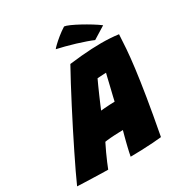

<svg xmlns="http://www.w3.org/2000/svg" viewBox="-262 -1003 1074 1148"><g transform="rotate(-30 275.0 -429.0)"><path d="M150 7.5Q136 7.5 109 6.8Q82 6 50 5Q18 4 -11.8 3Q-41.5 2 -61 1Q-46 -33 -22.8 -81.8Q0.5 -130.5 29 -188.5Q57.5 -246.5 89 -308.8Q120.5 -371 152.5 -432.8Q184.5 -494.5 214.5 -551Q244.5 -607.5 270 -653Q314 -658.5 352.5 -662Q391 -665.5 425.2 -667.2Q459.5 -669 491.5 -669Q522.5 -669 552 -667.2Q581.5 -665.5 611 -661.5Q609 -617.5 605 -563.2Q601 -509 591.5 -434Q582 -359 565 -254Q548 -149 520.5 -3.5Q500 -1 461 1.8Q422 4.5 379.5 6Q337 7.5 305 7.5Q307.5 -6.5 311 -21.8Q314.5 -37 318.2 -53Q322 -69 326.2 -85.5Q330.5 -102 335 -119.2Q339.5 -136.5 344.5 -154Q328.5 -153.5 313 -153Q297.5 -152.5 283 -151.8Q268.5 -151 256.2 -150Q244 -149 234.2 -147.8Q224.5 -146.5 218.5 -145.5Q204.5 -117.5 191.2 -89Q178 -60.5 167.5 -35.5Q157 -10.5 150 7.5ZM290 -319.5Q297 -320.5 316.5 -322Q336 -323.5 356.5 -324.5Q377 -325.5 386.5 -325.5Q388 -333 394.2 -359Q400.5 -385 408 -416Q415.5 -447 421.2 -471.5Q427 -496 428.5 -501Q422.5 -501 409.8 -500.2Q397 -499.5 384.8 -498.8Q372.5 -498 368 -497.5Q360.5 -482 349 -456.2Q337.5 -430.5 325.2 -402.5Q313 -374.5 303.5 -352Q294 -329.5 290 -319.5ZM349.5 -866Q361 -865 386.5 -853.8Q412 -842.5 443.2 -825.5Q474.5 -808.5 504.5 -790Q534.5 -771.5 555.5 -755.5L470 -702.5Q453.5 -710 424.5 -720.2Q395.5 -730.5 361.5 -740.8Q327.5 -751 295 -759.5Q262.5 -768 238.5 -773Q242 -778.5 258 -794Q274 -809.5 298.2 -829.2Q322.5 -849 349.5 -866Z"/></g></svg>

Font: Grandstander Thin Black
Style: Italic
Weight: 900
Italic angle: -15°
Version: Version 1.200